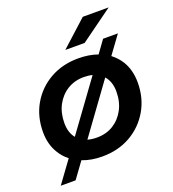

<svg xmlns="http://www.w3.org/2000/svg" viewBox="-147 -855 939 1045"><g transform="rotate(-20 322.5 -332.5)"><path d="M293 7Q229 7 178 -13L111 79H25L117 -47Q86 -71 66 -105Q34 -157 34 -228Q34 -318 75 -388.5Q116 -459 187.5 -499.5Q259 -540 351 -540Q413 -540 463 -522L515 -594H601L525 -490Q558 -465 579 -431Q611 -378 611 -306Q611 -217 570 -146Q529 -75 457.5 -34Q386 7 293 7ZM301 -100Q355 -100 396 -125.5Q437 -151 461 -196Q485 -241 485 -300Q485 -357 454 -392L247 -107Q271 -100 301 -100ZM188 -145 394 -428Q372 -434 344 -434Q291 -434 249.5 -408.5Q208 -383 184 -338Q160 -293 160 -234Q160 -179 188 -145ZM301 -607 452 -744H602L413 -607Z"/></g></svg>

Font: Montserrat Thin SemiBold
Style: Italic
Weight: 600
Italic angle: -11.3°
Version: Version 9.000